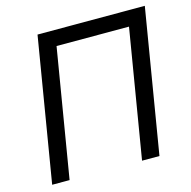

<svg xmlns="http://www.w3.org/2000/svg" viewBox="-106 -833 935 938"><g transform="rotate(-15 361.0 -363.5)"><path d="M44 0 164.8 -727.3H707.4L586.6 0H498.6L606.5 -649.1H240.1L132.1 0Z"/></g></svg>

Font: Inter P
Style: Italic
Weight: 400
Italic angle: -9.40001°
Designer: Rasmus Andersson
Foundry: rsms
Version: Version 3.018;git-588b23468